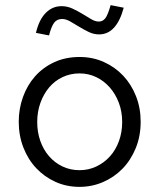

<svg xmlns="http://www.w3.org/2000/svg" viewBox="-20 -718 621 748"><path d="M53 0ZM53 -244Q53 -294 69.5 -340Q86 -386 116.5 -420.5Q147 -455 191 -475.5Q235 -496 290 -496Q341 -496 384.5 -476.5Q428 -457 460 -423Q492 -389 510 -343Q528 -297 528 -244Q528 -187 508.5 -140Q489 -93 456.5 -60Q424 -27 381 -8.5Q338 10 290 10Q239 10 196 -9.5Q153 -29 121 -63Q89 -97 71 -143.5Q53 -190 53 -244ZM290 -55Q325 -55 355.5 -69.5Q386 -84 408.5 -109Q431 -134 443.5 -168.5Q456 -203 456 -243Q456 -283 443 -317.5Q430 -352 407.5 -377.5Q385 -403 355 -417.5Q325 -432 290 -432Q254 -432 223.5 -417.5Q193 -403 171.5 -377.5Q150 -352 137.5 -317.5Q125 -283 125 -243Q125 -203 137 -169Q149 -135 171 -109.5Q193 -84 223.5 -69.5Q254 -55 290 -55ZM171 -580Q158 -582 145.5 -585Q133 -588 120 -590Q132 -641 158 -667.5Q184 -694 220 -694Q242 -694 262.5 -684.5Q283 -675 301 -664Q319 -653 335 -643.5Q351 -634 365 -634Q380 -634 390 -646.5Q400 -659 411 -698Q424 -696 436.5 -693Q449 -690 462 -688Q434 -584 366 -584Q345 -584 325.5 -593.5Q306 -603 288 -614Q270 -625 253.5 -634.5Q237 -644 222 -644Q202 -644 191 -629.5Q180 -615 171 -580Z"/></svg>

Font: Rosa Sans Light
Style: Regular
Weight: 300
Designer: Pentagram / MCKL
Foundry: Pentagram / MCKL
Version: Version 1.005;September 16, 2019;FontCreator 11.5.0.2425 64-